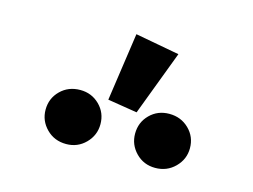

<svg xmlns="http://www.w3.org/2000/svg" viewBox="-60 -1050 720 546"><g transform="rotate(15 300.0 -777.0)"><path d="M281.5 -954 411.5 -930 339.5 -739.5 252.5 -753.5ZM169 -759.5Q202.5 -759.5 225.8 -736.5Q249 -713.5 249 -680Q249 -647.5 225.8 -624Q202.5 -600.5 169 -600.5Q134 -600.5 110.8 -624Q87.5 -647.5 87.5 -680Q87.5 -713.5 110.8 -736.5Q134 -759.5 169 -759.5ZM431 -759.5Q465.5 -759.5 489 -736.5Q512.5 -713.5 512.5 -680Q512.5 -647.5 489 -624Q465.5 -600.5 431 -600.5Q397 -600.5 374 -624Q351 -647.5 351 -680Q351 -713.5 374 -736.5Q397 -759.5 431 -759.5Z"/></g></svg>

Font: Fira Code Light
Style: Bold
Weight: 700
Monospace: yes
Version: Version 5.002